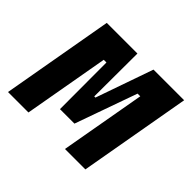

<svg xmlns="http://www.w3.org/2000/svg" viewBox="-126 -678 837 837"><g transform="rotate(45 293.0 -259.0)"><path d="M8.8 0 100.1 -517.6H289.1L288.1 -252.4H295.4L388.2 -517.6H577.1L485.8 0H359.9L429.7 -394.5H413.1L311 -107.4H221.7L221.2 -394.5H204.6L134.8 0Z"/></g></svg>

Font: CaskaydiaCove NFP
Style: Bold Italic
Weight: 700
Italic angle: -10°
Designer: Aaron Bell
Foundry: Saja Typeworks
Version: Version 2111.001; VTT 6.35;Nerd Fonts 3.1.1